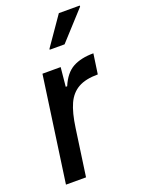

<svg xmlns="http://www.w3.org/2000/svg" viewBox="-142 -807 642 872"><g transform="rotate(-20 179.0 -371.5)"><path d="M21 0ZM93 -510H181L172 -418H179Q203 -475 242.5 -496.5Q282 -518 342 -518L328 -421Q269 -421 233.5 -401Q198 -381 179 -339.5Q160 -298 150 -226L118 0H21ZM161 -601 162 -606 257 -743H358V-738L233 -601Z"/></g></svg>

Font: Assailand Medium
Style: Italic
Weight: 500
Italic angle: -8°
Designer: Hector Gatti with collaboration of the Omnibus-Type team
Foundry: Omnibus-Type
Version: Version 0.072;October 19, 2019;FontCreator 12.0.0.2547 64-bi